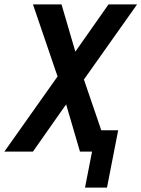

<svg xmlns="http://www.w3.org/2000/svg" viewBox="-45 -690 644 874"><path d="M342 164 374 0H319L256 -215L105 0H-25L217 -342L105 -670H235L298 -455L449 -670H579L337 -328L416 -97H493L442 164Z"/></svg>

Font: Lode
Style: Bold Italic
Weight: 700
Italic angle: -11°
Monospace: yes
Designer: Belleve Invis
Foundry: Belleve Invis
Version: Version 29.2.0; ttfautohint (v1.8.3)